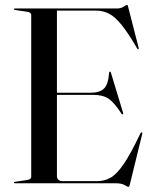

<svg xmlns="http://www.w3.org/2000/svg" viewBox="-20 -734 614 769"><path d="M36 -697Q36 -700 40 -700H448Q464 -700 475.2 -707.2Q486.5 -714.5 489 -714.5Q490.5 -714.5 491.2 -713Q492 -711.5 493.5 -705.5L535.5 -542Q536.5 -537.5 534 -537Q531.5 -536 529.5 -539.5Q494 -601 467.2 -634Q440.5 -667 416.5 -679.2Q392.5 -691.5 364.5 -691.5H208V-362.5H342Q380 -362.5 397 -379.8Q414 -397 417 -443Q417.5 -447 420 -447Q423 -448 424.5 -442L473 -282Q474.5 -277 472 -276Q469.5 -275.5 467 -278Q437.5 -323.5 414.8 -338.8Q392 -354 354 -354H208V-29Q208 -8.5 232.5 -8.5H369.5Q398.5 -8.5 423.2 -22.5Q448 -36.5 476 -77.8Q504 -119 542.5 -200Q545.5 -204.5 548 -204Q551 -203.5 549.5 -197L500 5Q497.5 14.5 495.5 14.5Q490.5 14.5 478.8 7.2Q467 0 442.5 0H40Q36 0 36 -3Q36 -5.5 41 -6L87.5 -13Q105 -15 105 -26V-674Q105 -685 87.5 -687L41 -694Q36 -694.5 36 -697Z"/></svg>

Font: Fraunces144ptRegular
Style: Regular
Weight: 400
Version: Version 1.000;[0bf87f6ff]